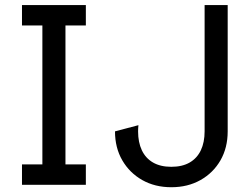

<svg xmlns="http://www.w3.org/2000/svg" viewBox="-20 -743 1004 772"><path d="M68.4 -722.7V-640.6H150.4V-82H68.4V0H325.2V-82H243.2V-640.6H325.2V-722.7ZM536.6 -239.7 442.4 -214.8Q442.4 -148.9 471.7 -98.4Q501 -47.9 552 -19Q603 9.8 668.9 9.8Q734.9 9.8 786.1 -19Q837.4 -47.9 866.5 -98.4Q895.5 -148.9 895.5 -214.8V-722.7H802.7V-214.8Q802.7 -170.9 787.6 -138.9Q772.5 -106.9 742.7 -89.6Q712.9 -72.3 668.9 -72.3Q625 -72.3 595.2 -89.6Q565.4 -106.9 550.3 -138.9Q535.2 -170.9 535.2 -214.8Q535.2 -221.7 535.6 -227.5Q536.1 -233.4 536.6 -239.7Z"/></svg>

Font: Giphurs SC
Style: Regular
Weight: 400
Version: Version 0.920